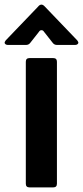

<svg xmlns="http://www.w3.org/2000/svg" viewBox="-51 -813 360 833"><path d="M77 0Q61 0 61 -16V-545Q61 -561 77 -561H180Q196 -561 196 -545V-16Q196 0 180 0ZM-17 -618Q-23 -618 -27 -621Q-31 -624 -31 -628Q-31 -631 -26 -638L114 -784Q121 -793 129 -793Q136 -793 144 -784L284 -638Q289 -631 289 -628Q289 -624 285 -621Q281 -618 275 -618H196Q184 -618 177 -628L140 -675Q136 -682 129 -682Q122 -682 118 -675L81 -628Q74 -618 62 -618Z"/></svg>

Font: Open Sauce Two
Style: Bold
Weight: 700
Designer: Alfredo Marco Pradil
Foundry: Creative Sauce Fz LLC
Version: Version 1.477